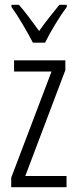

<svg xmlns="http://www.w3.org/2000/svg" viewBox="-20 -785 321 805"><path d="M259 0H27V-40L196 -485H39V-532H254V-491L86 -47H259ZM118 -606Q100 -641 74.5 -684Q49 -727 28 -756V-765H59Q78 -744 100.5 -714Q123 -684 144 -655Q166 -686 185 -710Q204 -734 229 -765H260V-756Q237 -725 211.5 -683Q186 -641 169 -606Z"/></svg>

Font: Noto Sans Lao UI ExtCond Light
Style: Regular
Weight: 300
Width: 2
Designer: Monotype Design Team
Foundry: Monotype Imaging Inc.
Version: Version 2.000; ttfautohint (v1.8.4.7-5d5b)